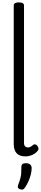

<svg xmlns="http://www.w3.org/2000/svg" viewBox="-20 -1292 346 1607"><path d="M194 17Q142 17 118.5 -10Q95 -37 95 -86V-1246Q95 -1259 105.5 -1265.5Q116 -1272 137 -1272Q159 -1272 170 -1265.5Q181 -1259 181 -1246V-96Q181 -76 190 -67Q199 -58 212 -58Q223 -58 230.5 -61Q238 -64 245 -69.5Q252 -75 259 -80Q267 -86 276 -83.5Q285 -81 294 -70Q299 -63 301.5 -53Q304 -43 299 -35Q288 -18 270.5 -6.5Q253 5 233 11Q213 17 194 17ZM145 291Q133 286 130 278Q127 270 132 255Q144 224 150 202Q156 180 157.5 157.5Q159 135 159 105Q159 88 168.5 81Q178 74 197 74Q220 74 232.5 85Q245 96 245 115Q245 140 238 168Q231 196 219 223.5Q207 251 191 275Q181 291 171 294Q161 297 145 291Z"/></svg>

Font: Playwrite VN
Style: Regular
Weight: 400
Designer: Veronika Burian, José Scaglione
Foundry: TypeTogether
Version: Version 1.002